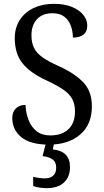

<svg xmlns="http://www.w3.org/2000/svg" viewBox="-20 -744 544 1001"><path d="M235 10Q139 10 91.5 -28.5Q44 -67 44 -129Q44 -160 62.5 -178.5Q81 -197 113 -197Q115 -153 129.5 -117Q144 -81 171.5 -59.5Q199 -38 242 -38Q303 -38 337 -70.5Q371 -103 371 -163Q371 -201 356.5 -228Q342 -255 309.5 -277Q277 -299 224 -324Q140 -362 98.5 -412.5Q57 -463 57 -545Q57 -600 83.5 -640.5Q110 -681 156 -702.5Q202 -724 260 -724Q316 -724 355 -708Q394 -692 414.5 -666Q435 -640 435 -612Q435 -579 415 -563.5Q395 -548 360 -548Q360 -580 349.5 -609Q339 -638 316 -656.5Q293 -675 254 -675Q201 -675 172.5 -643.5Q144 -612 144 -560Q144 -521 157.5 -494Q171 -467 202 -445Q233 -423 287 -399Q369 -362 414 -315Q459 -268 459 -190Q459 -94 397.5 -42Q336 10 235 10ZM224 237Q209 237 189 234.5Q169 232 153 226V178Q188 186 214 186Q241 186 257 172Q273 158 273 130Q273 100 253 86.5Q233 73 202 70L222 -9H265L255 35Q345 44 345 127Q345 179 313 208Q281 237 224 237Z"/></svg>

Font: Noto Serif Tamil SemiCondensed
Style: Regular
Weight: 400
Width: 4
Designer: Indian Type Foundry, Tom Grace, and the Monotype Design Team
Foundry: Monotype Imaging Inc.
Version: Version 2.004; ttfautohint (v1.8.4.7-5d5b)